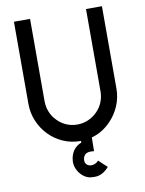

<svg xmlns="http://www.w3.org/2000/svg" viewBox="-94 -729 752 997"><g transform="rotate(-10 282.0 -230.0)"><path d="M514 -663V-229Q514 -182 496 -139Q478 -96 446 -63Q402 -17 344 -1L343 71Q337 70 325 70Q310 70 299.5 76.5Q289 83 285 100Q284 103 284 109Q284 124 293.5 132.5Q303 141 317 141Q339 141 355 123L399 164Q366 202 327 203H319Q308 203 296 201Q279 197 264 185Q249 173 240 158Q225 134 225 107Q225 100 227 88Q238 34 285 16L286 7H282Q235 7 192.5 -11.5Q150 -30 118 -63Q86 -96 68 -139Q50 -182 50 -229V-663H135V-229Q135 -199 146 -172Q157 -145 178 -124Q198 -103 225 -91.5Q252 -80 282 -80Q312 -80 339 -91.5Q366 -103 387 -124Q408 -145 419 -172Q430 -199 430 -229V-663Z"/></g></svg>

Font: Sulphur Point
Style: Bold
Weight: 700
Designer: Noponies / Dale Sattler
Foundry: Noponies
Version: Version 1.000; ttfautohint (v1.8)